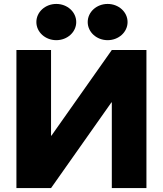

<svg xmlns="http://www.w3.org/2000/svg" viewBox="-20 -956 827 975"><path d="M265.9 -936C209.8 -936 164.7 -895 164.7 -844C164.7 -793 209.8 -752 265.9 -752C322 -752 367.1 -793 367.1 -844C367.1 -895 322 -936 265.9 -936ZM526.6 -936C470.5 -936 425.4 -895 425.4 -844C425.4 -793 470.5 -752 526.6 -752C582.7 -752 627.8 -793 627.8 -844C627.8 -895 582.7 -936 526.6 -936ZM547.8 -436.1H545.9L239.2 -0.9H63.4V-702.1H239.2V-266.9H241.1L547.8 -702.1H723.6V-0.9H547.8Z"/></svg>

Font: Hussar
Style: BdWide
Weight: 700
Foundry: Cannot Into Space Fonts
Version: Version 2.00